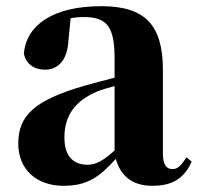

<svg xmlns="http://www.w3.org/2000/svg" viewBox="-20 -583 639 620"><path d="M350 -97C313 -64 290 -51 263 -51C216 -51 188 -79 188 -139C188 -212 225 -259 295 -288C307 -293 327 -299 350 -305ZM582 -75C563 -45 552 -37 537 -37C518 -37 506 -50 506 -88V-357C506 -502 449 -563 307 -563C152 -563 65 -503 57 -409C65 -376 90 -358 126 -358C164 -358 198 -385 201 -453L208 -524C223 -527 236 -528 250 -528C326 -528 350 -497 350 -393V-332C315 -323 280 -314 252 -306C91 -259 39 -210 39 -119C39 -35 99 17 185 17C265 17 303 -14 354 -70C369 -16 406 17 472 17C536 17 574 -6 599 -61Z"/></svg>

Font: Noto Serif CJK JP Black
Style: Regular
Weight: 900
Designer: Ryoko NISHIZUKA 西塚涼子 (kana & ideographs); Frank Grießhammer (Latin, Greek & Cyrillic); Wenlong ZHANG 张文龙 (bopomofo); San
Foundry: Adobe Systems Incorporated
Version: Version 1.001;PS 1.001;hotconv 16.6.54;makeotf.lib2.5.65590